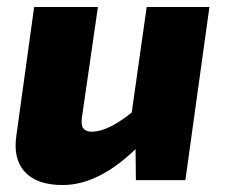

<svg xmlns="http://www.w3.org/2000/svg" viewBox="-20 -517 646 551"><path d="M581 -497 512 0H370L369 -89Q262 14 160 14Q86 14 51.5 -23.5Q17 -61 27 -128L78 -497H261L215 -179Q212 -157 219.5 -148Q227 -139 244 -139Q289 -139 358 -194L401 -497Z"/></svg>

Font: Exo 2.0 Extra Bold
Style: Italic
Weight: 800
Italic angle: -8°
Designer: Natanael Gama
Version: Version 1.001;PS 001.001;hotconv 1.0.70;makeotf.lib2.5.58329